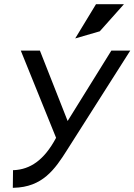

<svg xmlns="http://www.w3.org/2000/svg" viewBox="-20 -692 640 914"><path d="M455 -543 570 -672H437L338 -509ZM42 118 41 202H45C182 199 241 115 300 21L600 -451H510L302 -116L170 -451H79L247 -36C189 73 122 114 47 118Z"/></svg>

Font: Charger
Style: BdIt
Weight: 400
Designer: Jasper
Foundry: Cannot Into Space Fonts
Version: Version 0.98